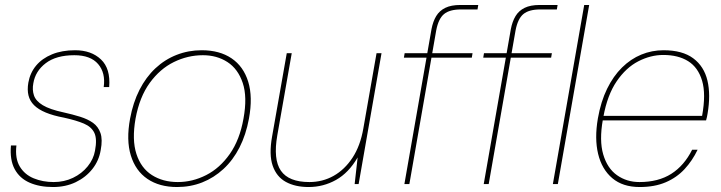

<svg xmlns="http://www.w3.org/2000/svg" viewBox="-20 -740 2899 772"><path d="M193 12Q139 12 99 -5.5Q59 -23 39 -60Q19 -97 24 -155H46Q40 -103 59.5 -70.5Q79 -38 115.5 -23Q152 -8 196 -8Q238 -8 273.5 -25Q309 -42 332.5 -71Q356 -100 362 -134Q371 -181 359.5 -205.5Q348 -230 317.5 -243Q287 -256 237 -267Q194 -275 164 -287.5Q134 -300 117 -317Q100 -334 94.5 -356.5Q89 -379 94 -408Q101 -447 125 -476Q149 -505 189 -521.5Q229 -538 282 -538Q347 -538 386 -501Q425 -464 419 -390H397Q405 -447 374.5 -482.5Q344 -518 279 -518Q206 -518 164 -486Q122 -454 114 -405Q109 -379 116.5 -356.5Q124 -334 152 -317Q180 -300 236 -288Q272 -280 302.5 -270.5Q333 -261 354 -246Q375 -231 384 -205Q393 -179 385 -137Q378 -94 351.5 -60.5Q325 -27 284.5 -7.5Q244 12 193 12Z M692 12Q621 12 573 -20.5Q525 -53 506 -115Q487 -177 503 -263Q515 -328 541 -379Q567 -430 605 -465.5Q643 -501 690.5 -519.5Q738 -538 791 -538Q863 -538 911 -505.5Q959 -473 978 -411.5Q997 -350 981 -263Q969 -198 943 -147Q917 -96 878.5 -60.5Q840 -25 793 -6.5Q746 12 692 12ZM695 -8Q754 -8 809 -36Q864 -64 904 -121Q944 -178 959 -263Q975 -350 956 -406.5Q937 -463 894.5 -490.5Q852 -518 796 -518Q735 -518 679 -490.5Q623 -463 582 -406.5Q541 -350 525 -263Q510 -178 528.5 -121Q547 -64 591 -36Q635 -8 695 -8Z M1221 12Q1167 12 1129.5 -8.5Q1092 -29 1076.5 -73.5Q1061 -118 1074 -191L1133 -526H1153L1095 -196Q1078 -99 1109.5 -53.5Q1141 -8 1224 -8Q1277 -8 1321.5 -33Q1366 -58 1397.5 -106Q1429 -154 1441 -224L1494 -526H1514L1422 0H1406L1418 -107Q1382 -45 1331 -16.5Q1280 12 1221 12Z M1606 0 1715 -623Q1721 -654 1734 -675.5Q1747 -697 1770.5 -708.5Q1794 -720 1831 -720H1903L1900 -702H1833Q1788 -702 1765.5 -683.5Q1743 -665 1734 -618L1626 0ZM1604 -508 1607 -526H1880L1877 -508Z M1925 0 2034 -623Q2040 -654 2053 -675.5Q2066 -697 2089.5 -708.5Q2113 -720 2150 -720H2222L2219 -702H2152Q2107 -702 2084.5 -683.5Q2062 -665 2053 -618L1945 0ZM1923 -508 1926 -526H2199L2196 -508ZM2203 0 2329 -720H2349L2223 0Z M2552 12Q2484 12 2442 -23.5Q2400 -59 2385 -121Q2370 -183 2384 -264Q2396 -332 2421 -383Q2446 -434 2481 -468.5Q2516 -503 2558.5 -520.5Q2601 -538 2648 -538Q2724 -538 2767.5 -505.5Q2811 -473 2824.5 -416Q2838 -359 2825 -283Q2824 -275 2822.5 -269.5Q2821 -264 2819 -256H2394L2397 -274H2803Q2819 -362 2803 -415.5Q2787 -469 2747 -494Q2707 -519 2647 -519Q2596 -519 2546.5 -493.5Q2497 -468 2459.5 -413Q2422 -358 2406 -270L2404 -259Q2389 -175 2405.5 -119Q2422 -63 2461 -35.5Q2500 -8 2551 -8Q2627 -8 2679 -41Q2731 -74 2763 -138H2785Q2764 -94 2732.5 -60Q2701 -26 2656.5 -7Q2612 12 2552 12Z"/></svg>

Font: DM Sans 9pt Thin
Style: Italic
Weight: 250
Italic angle: -10°
Version: Version 4.004;gftools[0.9.30]